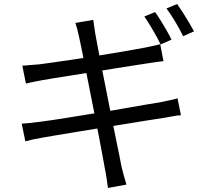

<svg xmlns="http://www.w3.org/2000/svg" viewBox="-20 -872 1040 955"><path d="M751 -812Q764 -795 779 -770.5Q794 -746 808.5 -721Q823 -696 833 -675L779 -651Q764 -682 741 -721.5Q718 -761 698 -790ZM861 -852Q874 -834 890 -809Q906 -784 920.5 -759.5Q935 -735 945 -716L891 -692Q875 -725 852 -763.5Q829 -802 808 -830ZM373 -690Q369 -709 364.5 -726Q360 -743 355 -758L444 -773Q446 -760 448.5 -740.5Q451 -721 454 -704Q456 -695 462.5 -658Q469 -621 480 -566Q491 -511 503.5 -447Q516 -383 529 -318.5Q542 -254 553.5 -197Q565 -140 573.5 -99.5Q582 -59 584 -45Q589 -24 595.5 0Q602 24 609 46L517 63Q513 37 510 14Q507 -9 502 -31Q500 -44 492.5 -84Q485 -124 474.5 -180Q464 -236 451 -300.5Q438 -365 425.5 -429Q413 -493 402 -548Q391 -603 383.5 -640.5Q376 -678 373 -690ZM91 -545Q110 -547 130.5 -548.5Q151 -550 175 -552Q197 -555 238 -560.5Q279 -566 331 -574Q383 -582 438.5 -590.5Q494 -599 546 -608Q598 -617 639.5 -624Q681 -631 705 -636Q727 -640 745.5 -644.5Q764 -649 777 -652L793 -568Q782 -567 761.5 -564Q741 -561 721 -558Q696 -554 652.5 -547.5Q609 -541 557 -532.5Q505 -524 449.5 -515Q394 -506 342.5 -498Q291 -490 251 -483.5Q211 -477 189 -473Q169 -469 150 -465.5Q131 -462 109 -456ZM88 -257Q106 -258 131.5 -260.5Q157 -263 176 -266Q203 -269 249 -276Q295 -283 352.5 -292.5Q410 -302 471 -311.5Q532 -321 590 -331.5Q648 -342 696.5 -350Q745 -358 775 -363Q804 -369 825.5 -373.5Q847 -378 863 -383L880 -299Q864 -298 841 -294Q818 -290 790 -285Q756 -280 706.5 -272Q657 -264 599 -254.5Q541 -245 480.5 -235.5Q420 -226 364.5 -216.5Q309 -207 264.5 -200Q220 -193 195 -188Q165 -183 144 -178.5Q123 -174 106 -169Z"/></svg>

Font: Noto Sans JP Thin
Style: Regular
Weight: 400
Version: Version 2.004-H2;hotconv 1.0.118;makeotfexe 2.5.65603